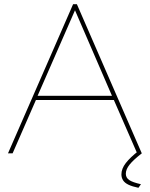

<svg xmlns="http://www.w3.org/2000/svg" viewBox="-20 -730 714 914"><path d="M328 -710H346L655 0H633L522 -254H151L40 0H18ZM513 -274 337 -681 159 -274ZM558 100Q558 73 579 46Q600 19 640 -12H645L655 0Q615 31 597 53.5Q579 76 579 97Q579 116 595 127Q611 138 651 147L639 164Q610 158 592 149.5Q574 141 566 128.5Q558 116 558 100Z"/></svg>

Font: Raleway Thin
Style: Regular
Weight: 100
Designer: Matt McInerney, Pablo Impallari, Rodrigo Fuenzalida
Foundry: Matt McInerney, Pablo Impallari, Rodrigo Fuenzalida
Version: Version 4.026